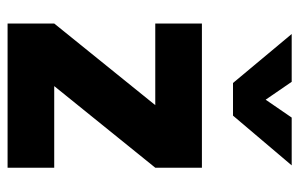

<svg xmlns="http://www.w3.org/2000/svg" viewBox="-158 -612 771 494"><g transform="rotate(90 227.0 -365.5)"><path d="M41 -380V-500H412V-380L202 -120H412V0H41V-120L251 -380ZM194 -580 68 -731H191L237 -664L283 -731H406L278 -580Z"/></g></svg>

Font: Titillium Web
Style: Bold
Weight: 700
Version: Version 1.001;PS 57.000;hotconv 1.0.70;makeotf.lib2.5.55311